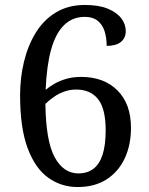

<svg xmlns="http://www.w3.org/2000/svg" viewBox="-20 -744 599 774"><path d="M293 10Q227 10 174.5 -27.5Q122 -65 91.5 -146.5Q61 -228 61 -360Q61 -431 77 -496.5Q93 -562 125 -613.5Q157 -665 206.5 -694.5Q256 -724 322 -724Q378 -724 414.5 -709Q451 -694 469 -670Q487 -646 487 -619Q487 -591 467.5 -575Q448 -559 410 -559Q410 -592 401.5 -618.5Q393 -645 373.5 -660.5Q354 -676 322 -676Q272 -676 238 -642.5Q204 -609 186 -544Q168 -479 164 -382Q181 -396 201.5 -407.5Q222 -419 248.5 -426.5Q275 -434 307 -434Q399 -434 453.5 -379.5Q508 -325 508 -229Q508 -159 482.5 -105Q457 -51 409 -20.5Q361 10 293 10ZM296 -45Q332 -45 356.5 -63.5Q381 -82 393.5 -120.5Q406 -159 406 -219Q406 -305 375.5 -344Q345 -383 287 -383Q261 -383 238 -374.5Q215 -366 196 -352.5Q177 -339 163 -325Q165 -175 200.5 -110Q236 -45 296 -45Z"/></svg>

Font: Noto Serif Hebrew
Style: Regular
Weight: 400
Designer: Monotype Design Team
Foundry: Monotype Imaging Inc.
Version: Version 2.003